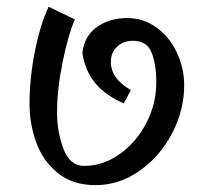

<svg xmlns="http://www.w3.org/2000/svg" viewBox="-20 -682 621 565"><path d="M439.9 -439.9Q439.9 -493.2 426 -527.6Q412.1 -562 371.1 -562Q343.3 -562 324.7 -544.9Q306.2 -527.8 306.2 -500Q306.2 -450.2 365.2 -417L344.2 -377.9Q291 -400.9 261 -436.5Q231 -472.2 222.2 -525.9Q228 -575.7 264.9 -602.3Q301.8 -628.9 354 -628.9Q401.9 -628.9 440.4 -601.1Q479 -573.2 500.5 -527.1Q522 -481 522 -431.2Q522 -357.9 486.6 -290Q451.2 -222.2 391.1 -179.7Q331.1 -137.2 261.2 -137.2Q193.4 -137.2 149.7 -173.1Q106 -209 86.4 -263.4Q66.9 -317.9 66.9 -376Q66.9 -451.2 82.5 -530Q98.1 -608.9 123 -662.1L200.2 -625Q180.2 -578.1 164.1 -498.5Q147.9 -418.9 147.9 -351.1Q147.9 -293 167 -243.4Q186 -193.8 227.1 -193.8Q283.2 -193.8 332 -228.5Q380.9 -263.2 410.4 -319.6Q439.9 -376 439.9 -439.9Z"/></svg>

Font: Sura
Style: Regular
Weight: 400
Designer: Carolina Giovagnoli
Foundry: Huerta Tipografica
Version: Version 1.003;PS 001.002;hotconv 1.0.70;makeotf.lib2.5.58329